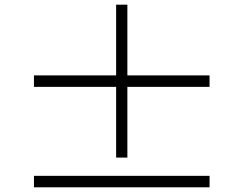

<svg xmlns="http://www.w3.org/2000/svg" viewBox="-20 -808 1040 820"><path d="M524 -135H476V-437H125V-486H476V-788H524V-486H875V-437H524ZM125 -57H875V-8H125Z"/></svg>

Font: Noto Serif TC ExtraLight ExtraBold
Style: Regular
Weight: 800
Version: Version 2.002-H1;hotconv 1.1.0;makeotfexe 2.6.0